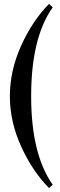

<svg xmlns="http://www.w3.org/2000/svg" viewBox="-20 -734 310 996"><path d="M31.2 -234.9Q31.2 -367.2 89.4 -496.3Q147.5 -625.5 234.4 -713.9L253.4 -695.8Q141.6 -538.6 141.6 -234.9Q141.6 66.4 253.4 224.1L234.4 241.7Q147.5 153.3 89.4 25.1Q31.2 -103 31.2 -234.9Z"/></svg>

Font: Vidaloka 
Style: Regular
Weight: 400
Designer: Cyreal (www.cyreal.org)
Foundry: Cyreal (www.cyreal.org)
Version: Version 1.011